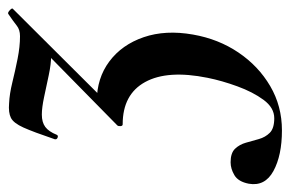

<svg xmlns="http://www.w3.org/2000/svg" viewBox="-216 -296 718 475"><g transform="rotate(-90 142.5 -58.0)"><path d="M91 -116 130 -177Q187 -177 228.5 -146Q270 -115 288.5 -61Q307 -7 295 61Q284 124 250.5 173.5Q217 223 167.5 252Q118 281 58 281Q-4 281 -42.5 260Q-81 239 -74 199Q-69 173 -53 163.5Q-37 154 -21 154Q2 154 12.5 165Q23 176 27.5 192Q32 208 36.5 224Q41 240 52 251Q63 262 88 262Q114 262 133.5 235.5Q153 209 167 170.5Q181 132 188 97Q208 -2 177.5 -57.5Q147 -113 73 -113Q69 -113 68.5 -118Q68 -123 70 -126L308 -360L302 -349Q289 -314 276.5 -302Q264 -290 243 -290Q222 -290 194 -296Q166 -302 140 -307.5Q114 -313 97 -313Q78 -313 66.5 -304.5Q55 -296 47 -276Q45 -272 40 -274Q35 -276 36 -281Q54 -334 65 -358.5Q76 -383 89 -389.5Q102 -396 125 -394Q148 -393 176.5 -386Q205 -379 235 -373Q265 -367 291 -367Q307 -367 317 -375Q327 -383 346 -396Q349 -398 355 -392.5Q361 -387 359 -385Z"/></g></svg>

Font: Cormorant Garamond Light
Style: Italic
Weight: 300
Italic angle: -10°
Designer: Christian Thalmann (Catharsis Fonts)
Foundry: Catharsis Fonts
Version: Version 4.001